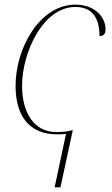

<svg xmlns="http://www.w3.org/2000/svg" viewBox="-20 -566 481 826"><path d="M264 10 215 240H240L293 -5L291 -6C266 1 243 2 222 2C130 2 75 -76 75 -197C75 -342 166 -536 304 -536C372 -536 408 -495 408 -411C424 -411 434 -418 434 -440C434 -491 390 -546 304 -546C151 -546 47 -359 47 -197C47 -69 104 12 226 12C238 12 251 12 264 10Z"/></svg>

Font: Noto Serif Display Thin
Style: Italic
Weight: 100
Italic angle: -12°
Designer: Monotype Design Team
Foundry: Monotype Imaging Inc.
Version: Version 2.009